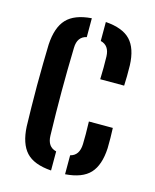

<svg xmlns="http://www.w3.org/2000/svg" viewBox="-97 -674 604 748"><g transform="rotate(15 205.0 -300.0)"><path d="M44.5 -134Q43.5 -167 42.8 -209.8Q42 -252.5 42 -298.8Q42 -345 42.8 -388.2Q43.5 -431.5 44.5 -464.5Q48.5 -534.5 80.2 -568.2Q112 -602 180.5 -607V-531Q144 -523 143 -478Q140.5 -385.5 140.5 -301.2Q140.5 -217 143 -124Q144 -78.5 180.5 -70V7Q110 2 79 -31.8Q48 -65.5 44.5 -134ZM273.5 -386Q274.5 -407.5 274.5 -433.2Q274.5 -459 274 -478Q272.5 -522 237 -530.5V-607Q306 -602 337.2 -569Q368.5 -536 371 -468Q371.5 -448.5 371.2 -425Q371 -401.5 370 -386ZM237 7V-69.5Q272.5 -78 274 -124.5Q274.5 -144 274.5 -165Q274.5 -186 273.5 -215.5H370Q371 -200.5 371.2 -176Q371.5 -151.5 371 -134Q367.5 -65 336.5 -31.5Q305.5 2 237 7Z"/></g></svg>

Font: Big Shoulders Stencil Text SemiBold
Style: Regular
Weight: 600
Designer: Patric King
Foundry: XO Type Co
Version: Version 1.000